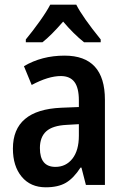

<svg xmlns="http://www.w3.org/2000/svg" viewBox="-20 -788 531 818"><path d="M427 -363V0H346L327 -74H323Q294 -29 261 -9.5Q228 10 175 10Q110 10 72.5 -35Q35 -80 35 -155Q35 -320 241 -329L316 -332V-360Q316 -414 297 -439Q278 -464 239 -464Q186 -464 115 -426L82 -506Q158 -551 255 -551Q427 -551 427 -363ZM264 -256Q204 -253 177 -228.5Q150 -204 150 -157Q150 -77 216 -77Q261 -77 288.5 -112Q316 -147 316 -210V-259ZM409 -620V-608H338Q293 -644 249 -696Q198 -637 161 -608H90V-620Q119 -655 149 -697Q179 -739 194 -768H305Q332 -715 409 -620Z"/></svg>

Font: Noto Sans Display Medium Narrow
Style: Regular
Weight: 500
Width: 4
Designer: Monotype Design team
Foundry: Monotype Imaging Inc.
Version: Version 1.000